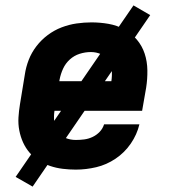

<svg xmlns="http://www.w3.org/2000/svg" viewBox="-20 -621 640 712"><path d="M261 8Q237 8 212.5 5Q188 2 166 -5.5Q144 -13 124.5 -25Q105 -37 90 -54.5Q75 -72 65.5 -93Q56 -114 51.5 -137.5Q47 -161 48.5 -185.5Q50 -210 54 -234L72 -344Q76 -372 86.5 -399Q97 -426 115 -449.5Q133 -473 157 -491Q181 -509 208.5 -519.5Q236 -530 264 -534Q292 -538 319 -538Q351 -538 382.5 -532.5Q414 -527 441 -512Q468 -497 487.5 -474Q507 -451 516.5 -422Q526 -393 526.5 -360.5Q527 -328 522 -296L507 -210H182Q179 -190 181 -169.5Q183 -149 193.5 -133Q204 -117 222.5 -109.5Q241 -102 261 -102Q277 -102 292.5 -104Q308 -106 323 -113Q338 -120 349.5 -132Q361 -144 366 -160H497Q488 -122 465 -88.5Q442 -55 408.5 -32.5Q375 -10 337 -1Q299 8 261 8ZM393 -320Q396 -340 394.5 -360Q393 -380 383 -396Q373 -412 355 -420Q337 -428 317 -428Q296 -428 275.5 -421.5Q255 -415 239 -400.5Q223 -386 214 -366.5Q205 -347 201 -326L200 -320ZM101 71 38 35 475 -601 537 -565Z"/></svg>

Font: Iosevka Curly XBdExObl
Style: Regular
Weight: 800
Width: 7
Italic angle: -9°
Monospace: yes
Designer: Belleve Invis
Foundry: Belleve Invis
Version: Version 11.1.0; ttfautohint (v1.8.3)